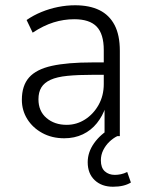

<svg xmlns="http://www.w3.org/2000/svg" viewBox="-20 -517 555 729"><path d="M224 8Q177 8 140.5 -12Q104 -32 83.5 -65Q63 -98 63 -138Q63 -192 90.5 -223Q118 -254 177 -267Q236 -280 331 -280H386V-233H335Q276 -233 236 -229Q196 -225 172 -214Q148 -203 137 -185Q126 -167 126 -140Q126 -95 156.5 -69Q187 -43 233 -43Q271 -43 303 -63.5Q335 -84 354.5 -119Q374 -154 374 -198V-327Q374 -388 347 -416Q320 -444 262 -444Q222 -444 183.5 -432Q145 -420 104 -393L81 -441Q107 -459 137.5 -471.5Q168 -484 200.5 -490.5Q233 -497 265 -497Q320 -497 357.5 -478.5Q395 -460 415 -422Q435 -384 435 -324V0H377V-111H381Q370 -77 348 -49.5Q326 -22 294.5 -7Q263 8 224 8ZM409 192Q366 192 339.5 167Q313 142 313 99Q313 61 337 27Q361 -7 401 -30L425 0Q409 8 395 21.5Q381 35 372 53Q363 71 363 92Q363 120 378 133.5Q393 147 416 147Q427 147 439 144.5Q451 142 463 136L477 176Q464 184 447 188Q430 192 409 192Z"/></svg>

Font: Nunito Sans 10pt SemiCondensed Light
Style: Regular
Weight: 300
Width: 4
Designer: Vernon Adams
Foundry: Vernon Adams
Version: Version 3.101;gftools[0.9.27]